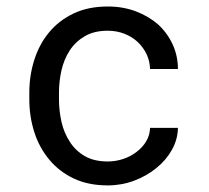

<svg xmlns="http://www.w3.org/2000/svg" viewBox="-20 -558 640 588"><path d="M310.1 -63.5Q267.6 -63.5 239 -80.3Q210.4 -97.2 193.4 -124.5Q175.8 -151.4 168.2 -185.3Q160.6 -219.2 160.6 -253.9V-274.4Q160.6 -308.6 168.2 -342.3Q175.8 -376 193.4 -403.3Q210.9 -430.2 239.5 -447Q268.1 -463.9 310.1 -463.9Q337.4 -463.9 361.1 -454.6Q384.8 -445.3 401.9 -429.2Q418.9 -413.1 429 -391.8Q439 -370.6 439.5 -346.7H524.9Q524.9 -386.7 508.8 -421.9Q492.7 -457 464.4 -482.9Q435.5 -508.3 396.2 -523.2Q356.9 -538.1 310.1 -538.1Q250 -538.1 205.1 -516.6Q160.2 -495.1 130.4 -459Q100.1 -422.4 85 -374.5Q69.8 -326.7 69.8 -274.4V-253.9Q69.8 -201.2 85 -153.6Q100.1 -106 130.4 -69.8Q160.2 -33.2 205.1 -11.7Q250 9.8 310.1 9.8Q352.1 9.8 390.6 -4.6Q429.2 -19 459 -43.5Q488.8 -67.4 506.6 -99.4Q524.4 -131.3 524.9 -166.5H439.5Q439 -144.5 428 -125.7Q417 -106.9 398.9 -93.3Q380.9 -79.1 357.7 -71.3Q334.5 -63.5 310.1 -63.5Z"/></svg>

Font: Roboto Mono
Style: Regular
Weight: 400
Monospace: yes
Designer: Google
Version: Version 3.000